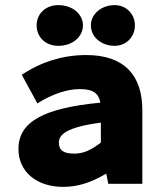

<svg xmlns="http://www.w3.org/2000/svg" viewBox="-20 -718 643 750"><path d="M227 12C291 12 345 -10 395 -40L403 0H536V-288C536 -421 468 -503 317 -503C217 -503 137 -471 81 -436L65 -426L126 -314L144 -325C189 -350 241 -370 292 -370C348 -370 366 -350 372 -317C152 -296 52 -243 52 -136C52 -48 122 12 227 12ZM374 -239V-161C336 -132 307 -118 270 -118C229 -118 210 -130 210 -161C210 -191 237 -221 374 -239ZM304 -619C304 -663 263 -698 208 -698C156 -698 123 -662 123 -619C123 -575 156 -539 208 -539C263 -539 304 -574 304 -619ZM507 -619C507 -662 474 -698 428 -698C376 -698 335 -663 335 -619C335 -574 375 -539 428 -539C474 -539 507 -575 507 -619Z"/></svg>

Font: Falling Sky
Style: ExBd
Weight: 400
Designer: Paul D. Hunt
Foundry: Adobe Systems Incorporated
Version: Version 1.02